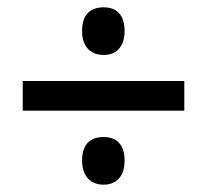

<svg xmlns="http://www.w3.org/2000/svg" viewBox="-20 -614 566 524"><path d="M263 -464C295 -464 320 -484 320 -529C320 -576 296 -594 263 -594C228 -594 204 -576 204 -529C204 -485 229 -464 263 -464ZM42 -312H483V-393H42ZM263 -110C295 -110 320 -130 320 -176C320 -222 296 -240 263 -240C228 -240 204 -222 204 -176C204 -131 229 -110 263 -110Z"/></svg>

Font: Noto Sans Khmer SemiCondensed Medium
Style: Regular
Weight: 500
Width: 4
Designer: Danh Hong and the Monotype Design Team
Foundry: Monotype Imaging Inc.
Version: Version 2.004